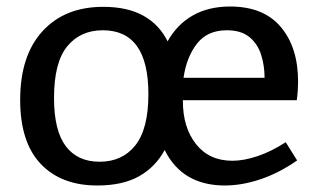

<svg xmlns="http://www.w3.org/2000/svg" viewBox="-20 -560 979 590"><path d="M279 10Q168 10 105 -56.5Q42 -123 42 -253Q42 -389 110.5 -464Q179 -539 297 -539Q372 -539 421 -511.5Q470 -484 495 -433Q524 -485 572.5 -512.5Q621 -540 687 -540Q790 -540 843 -477Q896 -414 896 -309Q896 -297 895 -282Q894 -267 892 -252H542V-249Q542 -168 582.5 -117Q623 -66 694 -66Q729 -66 771 -80Q813 -94 858 -123L893 -67Q837 -28 780 -9Q723 10 671 10Q540 10 486 -99Q458 -47 407.5 -18.5Q357 10 279 10ZM286 -63Q356 -63 396 -113.5Q436 -164 436 -271Q436 -467 296 -467Q227 -467 186.5 -417.5Q146 -368 146 -259Q146 -159 182 -111Q218 -63 286 -63ZM677 -467Q617 -467 585 -425.5Q553 -384 544 -321H793Q793 -358 782.5 -391.5Q772 -425 746.5 -446Q721 -467 677 -467Z"/></svg>

Font: Bitter Medium
Style: Regular
Weight: 500
Designer: Sol Matas, and Bitter project Authors
Foundry: Sol Matas
Version: Version 2.001